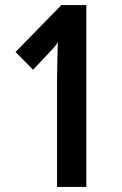

<svg xmlns="http://www.w3.org/2000/svg" viewBox="-20 -734 480 754"><path d="M204 0H319V-714H221L41 -530L110 -460L170 -524C188 -542 199 -555 207 -568C206 -527 204 -466 204 -413Z"/></svg>

Font: Noto Sans Devanagari ExtraCondensed SemiBold
Style: Regular
Weight: 600
Width: 2
Designer: Jelle Bosma - Monotype Design Team
Foundry: Monotype Imaging Inc.
Version: Version 2.004